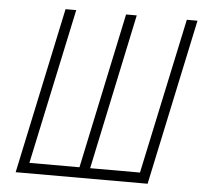

<svg xmlns="http://www.w3.org/2000/svg" viewBox="-51 -753 850 806"><g transform="rotate(5 374.5 -350.0)"><path d="M704 -700 564 -44H354L493 -700H448L309 -44H98L238 -700H193L44 0H600L749 -700Z"/></g></svg>

Font: Advent Pro Light
Style: Italic
Weight: 300
Italic angle: -12°
Version: Version 3.000